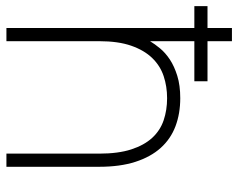

<svg xmlns="http://www.w3.org/2000/svg" viewBox="-94 -666 760 613"><g transform="rotate(90 286.5 -360.0)"><path d="M0 -600V-642H70V-720H112V-642H240V-600H112V-458.5Q121 -473.5 135 -490.5Q149 -507.5 170.5 -521.8Q192 -536 222.5 -545.5Q253 -555 294 -555Q343 -555 383.5 -539.8Q424 -524.5 452.8 -492.5Q481.5 -460.5 497.2 -411.8Q513 -363 513 -296V0H471V-296Q471 -357 457.5 -398.5Q444 -440 420.5 -465.5Q397 -491 364.5 -502Q332 -513 294 -513Q256.5 -513 223.5 -502Q190.5 -491 165.8 -465.5Q141 -440 126.5 -398.5Q112 -357 112 -296V0H70V-600Z"/></g></svg>

Font: Vela Sans ExtLt
Style: Regular
Weight: 200
Designer: Principal design: Mikhail Sharanda - project Manrope.
Design modification: Ravid Balaliev
Foundry: Mikhail Sharanda
Version: Version 1.001